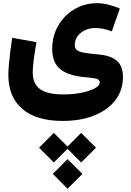

<svg xmlns="http://www.w3.org/2000/svg" viewBox="-20 -537 821 1200"><path d="M224.1 386.2 316.4 293.5 401.9 378.9 487.3 293.5 580.1 386.2 487.3 478.5 401.9 393.1 316.4 478.5ZM310.1 549.8 402.3 457.5 495.1 549.8 402.3 642.6ZM729 -483.4 678.7 -340.8Q626.5 -361.8 576.7 -361.8Q522 -361.8 484.6 -331.5Q447.3 -301.3 447.3 -254.9Q447.3 -234.9 460.2 -224.1Q473.1 -213.4 505.9 -207.5Q538.6 -201.7 597.7 -196.3Q671.9 -189.9 710.2 -157.2Q748.5 -124.5 748.5 -55.7Q748.5 26.9 701.4 88.6Q654.3 150.4 569.3 184.6Q484.4 218.8 371.6 218.8Q207 218.8 119.6 143.8Q32.2 68.8 32.2 -67.9Q32.2 -92.3 35.4 -130.9Q38.6 -169.4 44.2 -214.1Q49.8 -258.8 56.2 -300.8L208 -273.4Q195.8 -204.6 190.2 -159.9Q184.6 -115.2 184.6 -83.5Q184.6 -14.2 229.7 19.5Q274.9 53.2 377 53.2Q438 53.2 489.5 42.7Q541 32.2 572.3 15.1Q603.5 -2 603.5 -21.5Q603.5 -40 579.6 -45.7Q555.7 -51.3 519.5 -53.7Q412.1 -62 359.1 -102.8Q306.2 -143.6 306.2 -232.9Q306.2 -292.5 327.6 -344Q349.1 -395.5 387.5 -434.6Q425.8 -473.6 476.6 -495.4Q527.3 -517.1 585.4 -517.1Q652.8 -517.1 729 -483.4Z"/></svg>

Font: Estedad-FD ExtraBold
Style: Regular
Weight: 800
Designer: Amin Abedi
Version: Version 7.3